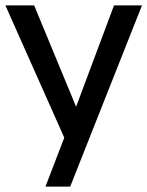

<svg xmlns="http://www.w3.org/2000/svg" viewBox="-24 -511 548 714"><path d="M215 1 145 183H237L504 -491H400L259 -114L103 -491H-4Z"/></svg>

Font: Geom
Style: Regular
Weight: 400
Version: Version 1.102